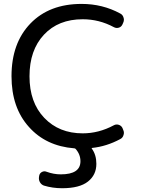

<svg xmlns="http://www.w3.org/2000/svg" viewBox="-20 -785 734 1001"><path d="M411.1 -684.6Q284.2 -684.6 209 -604Q133.8 -523.4 133.8 -387.2Q133.8 -251 210.9 -170.4Q288.1 -89.8 411.1 -89.8Q495.1 -89.8 573.2 -131.8Q585.9 -138.7 599.1 -134.3Q612.3 -129.9 618.2 -118.2L622.1 -108.4Q626 -100.6 626 -92.8Q626 -86.9 624 -81.1Q620.1 -66.4 606.4 -59.6Q535.2 -21.5 460 -13.7Q456.1 -13.7 459 -9.8Q482.4 22.5 482.4 69.3Q482.4 127 438.5 161.6Q394.5 196.3 303.7 196.3Q253.9 196.3 209 182.6Q195.3 177.7 188 164.6Q180.7 151.4 183.6 135.7L184.6 129.9Q187.5 117.2 199.2 111.3Q210.9 105.5 222.7 110.4Q259.8 124 296.9 124Q399.4 124 399.4 55.7Q399.4 19.5 374 -8.8Q371.1 -11.7 367.2 -11.7Q219.7 -23.4 130.9 -123Q40 -223.6 40 -387.7Q40 -560.5 138.7 -662.6Q237.3 -764.6 405.3 -764.6Q514.6 -764.6 606.4 -714.8Q620.1 -708 624 -693.4Q626 -687.5 626 -682.6Q626 -673.8 622.1 -666L618.2 -657.2Q612.3 -644.5 599.1 -640.6Q585.9 -636.7 573.2 -643.6Q497.1 -684.6 411.1 -684.6Z"/></svg>

Font: Gen Jyuu GothicL Regular
Style: Regular
Weight: 400
Designer: [Source Han Sans]
Ryoko NISHIZUKA  (kana & ideographs); Paul D. Hunt (Latin, Greek & Cyrillic); Wenlong ZHANG  (bopomofo
Version: Version 1.002.20150607